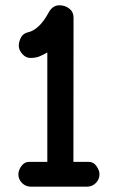

<svg xmlns="http://www.w3.org/2000/svg" viewBox="-20 -697 441 719"><path d="M93.3 -480Q76.7 -480 63.5 -494.9Q50.3 -509.8 50.3 -525.4Q50.3 -541 58.8 -556.9Q67.4 -572.8 85.4 -576.2Q104 -580.1 123.8 -597.9Q143.6 -615.7 162.1 -649.9Q176.8 -677.2 202.6 -677.2Q223.6 -677.2 239.5 -664.8Q255.4 -652.3 255.4 -630.9L254.9 -90.8H313Q330.1 -90.8 341.3 -75Q352.5 -59.1 352.5 -44.4Q352.5 -25.4 338.9 -11.7Q325.2 2 306.2 2H95.2Q76.2 2 62.5 -11.7Q48.8 -25.4 48.8 -44.4Q48.8 -59.1 60.1 -75Q71.3 -90.8 88.4 -90.8H157.2V-500.5Q143.6 -492.7 128.9 -486.3Q114.3 -480 93.3 -480Z"/></svg>

Font: Manjari
Style: Bold
Weight: 700
Designer: Santhosh Thottingal <santhosh.thottingal@gmail.com>
Version: Version 2.000